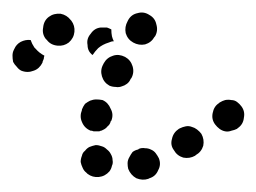

<svg xmlns="http://www.w3.org/2000/svg" viewBox="-25 -261 410 307"><path d="M228 11Q233 2 229 -8Q227 -12 224 -16Q221 -20 216 -22Q212 -24 207 -24Q202 -25 197 -23L196 -22Q191 -21 187 -18Q184 -14 182 -10Q179 -5 179 0Q179 5 180 9Q184 19 193 24Q203 28 212 25L214 24Q224 21 228 11ZM133 22Q143 21 150 13Q153 9 154 4Q156 0 155 -5Q155 -10 152 -15Q150 -19 146 -22Q146 -22 146 -22Q142 -26 138 -27Q133 -29 128 -29Q123 -28 118 -26Q114 -24 111 -20Q107 -17 106 -12Q104 -7 104 -2Q105 3 107 7Q109 12 113 15Q114 16 115 17Q123 23 133 22ZM300 -28Q302 -38 297 -47Q294 -51 290 -54Q286 -57 282 -58Q277 -60 272 -59Q267 -58 263 -56L261 -55Q252 -49 250 -39Q247 -29 253 -21Q258 -12 268 -9Q278 -7 287 -12L288 -13Q297 -18 300 -28ZM365 -73Q367 -83 361 -91Q358 -95 354 -98Q350 -101 345 -101Q340 -102 335 -101Q331 -100 326 -97L325 -96Q317 -91 315 -80Q313 -70 319 -62Q322 -58 326 -55Q330 -52 335 -51Q340 -50 345 -52Q350 -53 354 -55L355 -56Q364 -62 365 -73ZM106 -66Q102 -75 106 -85V-86Q108 -91 111 -95Q115 -98 119 -100Q124 -102 129 -102Q134 -102 139 -101Q148 -97 152 -87Q157 -78 153 -68L152 -67Q151 -62 147 -59Q144 -55 139 -53Q138 -52 136 -52Q135 -51 133 -51Q130 -51 127 -51Q126 -51 125 -51Q124 -51 122 -52Q121 -52 120 -52Q110 -56 106 -66ZM138 -139Q141 -129 150 -124Q155 -122 160 -122Q165 -121 170 -123Q174 -124 178 -127Q182 -130 184 -135L185 -136Q190 -145 187 -155Q184 -165 175 -170Q165 -175 156 -172Q146 -169 141 -160L140 -158Q135 -149 138 -139ZM45 -167Q45 -169 46 -172Q38 -176 32 -183Q31 -184 30 -185Q26 -191 24 -197Q16 -198 8 -194Q1 -190 -2 -183L-3 -181Q-5 -177 -5 -172Q-5 -167 -4 -162Q-2 -158 2 -154Q5 -150 9 -148Q19 -144 29 -148Q38 -151 43 -161V-162Q44 -164 45 -167ZM120 -207Q126 -216 136 -217H138Q142 -217 146 -217Q149 -216 153 -214Q153 -208 154 -203Q155 -199 157 -195Q153 -195 149 -193Q139 -190 132 -184Q127 -179 123 -173Q119 -176 117 -180Q115 -184 115 -189Q113 -199 120 -207ZM67 -188Q77 -187 85 -193Q93 -200 94 -210Q95 -220 89 -228Q88 -229 88 -229Q82 -237 72 -239Q61 -240 53 -234Q45 -228 44 -217Q42 -207 48 -199Q49 -198 50 -197Q56 -189 67 -188ZM176 -208Q179 -198 188 -193Q197 -188 207 -190Q217 -193 222 -202L223 -203Q228 -212 225 -222Q223 -232 214 -237Q205 -243 195 -240Q185 -238 180 -229L179 -227Q174 -218 176 -208Z"/></svg>

Font: FRB American Cursive Dotted Black
Style: Bold Italic
Weight: 900
Italic angle: -25°
Version: Version 2.0;Modular Font Editor K font №1